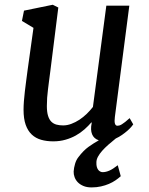

<svg xmlns="http://www.w3.org/2000/svg" viewBox="-20 -588 631 812"><path d="M79.6 -124Q79.6 -140.1 81.1 -160.2Q82.5 -180.2 85.2 -202.1Q87.9 -224.1 90.8 -246.8Q93.8 -269.5 96.7 -291.5L121.6 -470.2L72.8 -499.5L81.5 -543L203.1 -567.9L226.6 -556.2L192.9 -287.6Q189.9 -265.6 187.5 -246.3Q185.1 -227.1 182.9 -209.5Q180.7 -191.9 179.4 -174.8Q178.2 -157.7 178.2 -139.6Q178.2 -114.7 183.1 -98.6Q188 -82.5 197 -73.5Q206.1 -64.5 218.8 -61Q231.4 -57.6 247.1 -57.6Q264.2 -57.6 281.7 -64.2Q299.3 -70.8 315.7 -81.5Q332 -92.3 346.7 -106.4Q361.3 -120.6 373 -135.7L429.7 -564H526.9L465.8 -93.3Q460.9 -56.2 476.6 -56.2Q480.5 -56.2 484.9 -57.4Q489.3 -58.6 495.4 -62.3Q501.5 -65.9 509.5 -72.3Q517.6 -78.6 528.3 -88.4L543.5 -62Q541 -58.1 534.7 -50.8Q528.3 -43.5 518.6 -34.9Q508.8 -26.4 496.3 -17.6Q483.9 -8.8 469.7 -2.4Q452.6 11.2 437.7 24.4Q422.9 37.6 411.9 50Q400.9 62.5 394.3 74.7Q387.7 86.9 387.7 98.6Q387.2 110.4 389.6 118.4Q392.1 126.5 396 131.1Q399.9 135.7 404.8 137.9Q409.7 140.1 414.1 140.1Q427.7 140.1 442.6 133.5Q457.5 127 478 110.8L490.7 157.2Q481 166 468.5 174.6Q456.1 183.1 440.7 189.7Q425.3 196.3 407 200.4Q388.7 204.6 367.2 204.6Q347.2 204.6 332.8 198.5Q318.4 192.4 309.1 182.9Q299.8 173.3 295.4 161.1Q291 148.9 291.5 137.2Q292.5 121.6 297.4 105Q302.2 88.4 311.5 76.7Q332.5 48.8 354.2 33.2Q376 17.6 397.9 5.4Q377 -1.5 369.4 -20.3Q361.8 -39.1 367.7 -66.9L367.2 -71.3Q354 -55.7 337.4 -41Q320.8 -26.4 300.8 -15.1Q280.8 -3.9 256.8 2.9Q232.9 9.8 205.1 9.8Q177.2 9.8 154.1 3.2Q130.9 -3.4 114.3 -19Q97.7 -34.7 88.6 -60.3Q79.6 -85.9 79.6 -124Z"/></svg>

Font: Merriweather
Style: Italic
Weight: 400
Italic angle: -7°
Designer: Eben Sorkin ( eben@eyebytes.com )
Foundry: Eben Sorkin ( eben@eyebytes.com )
Version: Version 1.005; ttfautohint (v0.97) -l 13 -r 13 -G 200 -x 24 